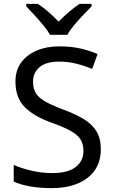

<svg xmlns="http://www.w3.org/2000/svg" viewBox="-20 -964 589 994"><path d="M502 -191Q502 -96 433 -43Q364 10 247 10Q187 10 136 1Q85 -8 51 -24V-110Q87 -94 140.5 -81Q194 -68 251 -68Q331 -68 371.5 -99Q412 -130 412 -183Q412 -218 397 -242Q382 -266 345.5 -286.5Q309 -307 244 -330Q153 -363 106.5 -411Q60 -459 60 -542Q60 -599 89 -639.5Q118 -680 169.5 -702Q221 -724 288 -724Q347 -724 396 -713Q445 -702 485 -684L457 -607Q420 -623 376.5 -634Q333 -645 286 -645Q219 -645 185 -616.5Q151 -588 151 -541Q151 -505 166 -481Q181 -457 215 -438Q249 -419 307 -397Q370 -374 413.5 -347.5Q457 -321 479.5 -284Q502 -247 502 -191ZM239 -784Q226 -807 204 -833.5Q182 -860 158 -886Q134 -912 116 -931V-944H176Q202 -927 230 -903Q258 -879 283 -852Q310 -879 338 -903Q366 -927 392 -944H454V-931Q435 -912 410.5 -886Q386 -860 363.5 -833.5Q341 -807 329 -784Z"/></svg>

Font: Noto Sans Old Italic
Style: Regular
Weight: 400
Designer: Monotype Design Team
Foundry: Monotype Imaging Inc.
Version: Version 2.003; ttfautohint (v1.8.4.7-5d5b)